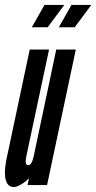

<svg xmlns="http://www.w3.org/2000/svg" viewBox="-22 -747 389 775"><path d="M34 8Q45 8 64.2 -3.2Q83.5 -14.5 95 -28L89 0H168L284 -547H205L114 -116Q106 -80 92 -80Q77 -80 84 -115L176 -547H98L3 -99Q-6.5 -47.5 1.5 -19.8Q9.5 8 34 8ZM215.5 -637H279.5L346.5 -727H266.5ZM106.5 -637H170.5L237.5 -727H157.5Z"/></svg>

Font: League Gothic Condensed Italic
Style: Regular
Weight: 400
Width: 3
Designer: The League of Moveable Type
Version: Version 1.600; ttfautohint (v1.8.3)